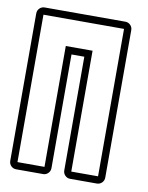

<svg xmlns="http://www.w3.org/2000/svg" viewBox="-80 -754 628 812"><g transform="rotate(10 234.0 -347.5)"><path d="M15 -664Q15 -677 24 -686Q33 -695 46 -695H392Q405 -695 414 -686Q423 -677 423 -664V-31Q423 -18 414 -9Q405 0 392 0H277Q265 0 256 -9Q247 -18 247 -31V-519H192V-31Q192 -18 183 -9Q174 0 162 0H46Q33 0 24 -9Q15 -18 15 -31ZM46 -31H162V-550H277V-31H392V-664H46Z"/></g></svg>

Font: Lichte PostBus
Style: Regular
Weight: 400
Designer: Peter Wiegel
Version: Version 1.001